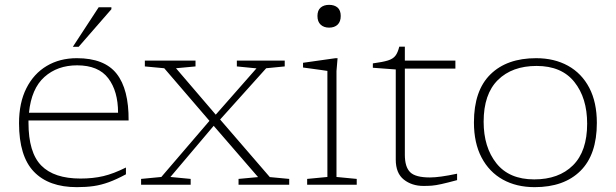

<svg xmlns="http://www.w3.org/2000/svg" viewBox="-20 -762 2540 792"><path d="M297 -522Q410.5 -522 461 -458Q511.5 -394 510.5 -265H97.5Q97.5 -260.5 97.5 -255.5Q97.5 -133 150.2 -79.2Q203 -25.5 312 -25.5Q364 -25.5 406.2 -35.5Q448.5 -45.5 499.5 -71V-43Q460.5 -22 429 -10.5Q397.5 1 366.5 5.5Q335.5 10 297 10Q181 10 119.8 -53.8Q58.5 -117.5 58.5 -254Q58.5 -338 88.8 -398Q119 -458 172.8 -490Q226.5 -522 297 -522ZM298 -492.5Q217 -492.5 163.2 -444.5Q109.5 -396.5 99.5 -297H467Q467 -386 426.5 -439.2Q386 -492.5 298 -492.5ZM280.5 -569 387 -732H439.5V-724L304.5 -569Z M1093 -31.5 1173 -24V0H964V-24L1044.5 -31.5L861.5 -243L683 -32L766.5 -24V0H562V-24L645.5 -32L844 -263.5L657.5 -480.5L577.5 -488V-512H786.5V-488L706 -480.5L870 -289L1038 -480L957 -488V-512H1154.5V-488L1078 -480.5L888 -269Z M1337.5 -648Q1316 -648 1302.8 -660.2Q1289.5 -672.5 1289.5 -696Q1289.5 -719.5 1302.8 -730.8Q1316 -742 1337.5 -742Q1359.5 -742 1372.5 -730.8Q1385.5 -719.5 1385.5 -696Q1385.5 -672.5 1372.5 -660.2Q1359.5 -648 1337.5 -648ZM1372.5 -522 1368 -469V-32L1451.5 -24V0H1247V-24L1330.5 -32V-469.5Q1325 -470.5 1306.8 -473Q1288.5 -475.5 1267 -478.5Q1245.5 -481.5 1230 -483.5V-503L1364 -522Z M1650 -123.5Q1650 -73.5 1671.8 -51.8Q1693.5 -30 1753.5 -30Q1793 -30 1865.5 -45.5V-19Q1825 -8 1801.2 -2.8Q1777.5 2.5 1761.5 3.8Q1745.5 5 1727 5Q1679 5 1645.8 -21.2Q1612.5 -47.5 1612.5 -103.5V-475.5L1518 -482.5V-500.5Q1559 -506 1580 -512.5Q1601 -519 1611 -532Q1621 -545 1627 -569.5H1650V-512H1858.5V-479H1650Z M2185.5 10Q2110.5 10 2054.2 -21.2Q1998 -52.5 1966.5 -112.2Q1935 -172 1935 -257Q1935 -388.5 2003 -455.2Q2071 -522 2191.5 -522Q2266.5 -522 2323 -490.8Q2379.5 -459.5 2410.8 -399.8Q2442 -340 2442 -255Q2442 -124 2374.2 -57Q2306.5 10 2185.5 10ZM2183.5 -22Q2285 -22 2343.5 -80Q2402 -138 2402 -252Q2402 -358 2349.2 -424Q2296.5 -490 2193.5 -490Q2092.5 -490 2033.8 -432Q1975 -374 1975 -260Q1975 -154.5 2027.8 -88.2Q2080.5 -22 2183.5 -22Z"/></svg>

Font: Newsreader 6pt ExtraLight
Style: Regular
Weight: 275
Designer: Hugues Gentile
Foundry: Production Type
Version: Version 1.003; ttfautohint (v1.8.3)